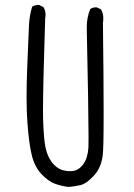

<svg xmlns="http://www.w3.org/2000/svg" viewBox="-20 -763 540 776"><path d="M89.8 -485.8Q87.4 -424.3 87.4 -368.4Q87.4 -312.5 90.8 -266.6Q97.2 -181.6 108.6 -135Q120.1 -88.4 147.9 -59.1Q175.8 -29.8 201.9 -20.5Q228 -11.2 256.8 -7.3Q281.2 -9.3 306.2 -15.1Q329.1 -20.5 358.9 -52.5Q388.7 -84.5 395 -133.8Q398.9 -161.1 398.9 -303Q398.9 -444.8 396 -669.9V-670.4Q397.5 -680.2 397.5 -688.5Q397.5 -709 388.2 -725.1L372.1 -732.9Q370.1 -733.4 368.2 -733.4Q354 -733.4 344.7 -726.1Q330.6 -692.9 330.6 -652.3Q337.9 -311 337.9 -207.5Q337.9 -176.3 337.4 -166.5Q334.5 -123.5 316.4 -99.1Q297.9 -74.2 272.9 -71.8Q268.1 -71.3 263.2 -71.3Q245.1 -71.3 229 -76.7Q206.5 -84.5 188.7 -108.6Q170.9 -132.8 163.6 -168.5Q156.7 -203.1 154.3 -279.3Q153.8 -293 153.8 -315.9Q153.8 -416.5 162.6 -688.5Q164.1 -696.8 164.1 -703.6Q164.1 -721.2 155.3 -734.4L138.7 -742.7Q136.7 -743.2 135 -743.2Q133.3 -743.2 131.1 -742.9Q128.9 -742.7 126 -742.2Q123 -741.7 120.1 -740.7Q114.7 -738.8 109.9 -735.8Q99.1 -700.7 97.2 -661.6Z"/></svg>

Font: Bakudai
Style: ExtraLight
Weight: 200
Version: Version 1.48